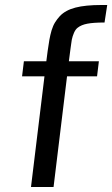

<svg xmlns="http://www.w3.org/2000/svg" viewBox="-20 -745 447 765"><path d="M103.5 0 157.2 -440.9H67.9L75.2 -501H164.6L169.9 -542Q173.3 -567.9 176.8 -586.7Q180.2 -605.5 185.5 -624Q191.4 -643.1 199.5 -656Q207.5 -668.9 218.8 -681.2Q241.2 -704.6 280.8 -714.8Q320.3 -725.1 384.3 -725.1H407.2L396.5 -655.3Q352.5 -655.3 328.1 -650.6Q303.7 -646 289.1 -634.3Q280.8 -627.9 274.9 -614.5Q269 -601.1 266.1 -586.9Q265.1 -580.1 263.7 -570.8Q262.2 -561.5 260.7 -549.3L254.4 -501H374L366.7 -440.9H247.1L193.4 0Z"/></svg>

Font: Ride
Style: Italic
Weight: 400
Version: Version 3.000